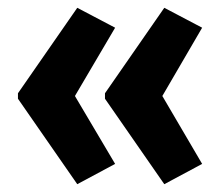

<svg xmlns="http://www.w3.org/2000/svg" viewBox="-20 -521 567 492"><path d="M26 -282V-268L178 -49L275 -101L172 -275L275 -450L178 -501ZM249 -282V-268L401 -49L498 -101L396 -275L498 -450L401 -501Z"/></svg>

Font: Noto Sans Oriya ExtCond Bold
Style: Bold
Weight: 700
Width: 2
Designer: Amélie Bonet and Sol Matas
Foundry: Google LLC
Version: Version 2.006